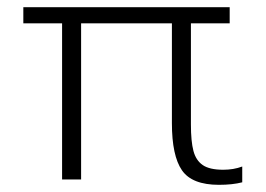

<svg xmlns="http://www.w3.org/2000/svg" viewBox="-20 -500 740 535"><path d="M459 -157V-435H206V0H153V-435H45V-480H620V-435H512V-153Q512 -106 519 -79.5Q526 -53 545 -40Q564 -27 602 -27Q631 -27 655 -36V8Q628 15 590 15Q515 15 487 -25.5Q459 -66 459 -157Z"/></svg>

Font: Prompt ExtraLight
Style: Regular
Weight: 275
Designer: Katatrad Team
Foundry: CadsonDemak
Version: Version 1.001